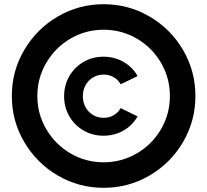

<svg xmlns="http://www.w3.org/2000/svg" viewBox="-20 -810 984 911"><path d="M36.1 -354.5Q36.1 -472.7 95 -572.8Q153.8 -672.9 253.7 -731.4Q353.5 -790 471.7 -790Q589.8 -790 689.9 -731.4Q790 -672.9 848.6 -572.8Q907.2 -472.7 907.2 -354.5Q907.2 -236.3 848.6 -136.2Q790 -36.1 689.9 22.5Q589.8 81.1 471.7 81.1Q353.5 81.1 253.7 22.5Q153.8 -36.1 95 -136.2Q36.1 -236.3 36.1 -354.5ZM786.1 -354.5Q786.1 -439.9 743.9 -512.2Q701.7 -584.5 629.4 -626.7Q557.1 -668.9 471.7 -668.9Q386.2 -668.9 314.2 -626.7Q242.2 -584.5 199.7 -512.2Q157.2 -439.9 157.2 -354.5Q157.2 -269 199.7 -196.8Q242.2 -124.5 314.2 -82.3Q386.2 -40 471.7 -40Q557.1 -40 629.4 -82.3Q701.7 -124.5 743.9 -196.8Q786.1 -269 786.1 -354.5ZM284.2 -353.5Q284.2 -405.8 308.8 -448.5Q333.5 -491.2 376.2 -516.1Q418.9 -541 471.7 -541Q524.4 -540.5 566.9 -515.9Q609.4 -491.2 632.8 -449.2L552.7 -410.2Q540.5 -431.6 519.3 -443.8Q498 -456.1 471.7 -456.1Q443.8 -456.1 421.4 -442.6Q398.9 -429.2 386 -405.8Q373 -382.3 373 -353.5Q373 -324.7 386 -301.3Q398.9 -277.8 421.4 -264.4Q443.8 -251 471.7 -251Q498 -251 519.3 -263.2Q540.5 -275.4 552.7 -296.9L632.8 -257.8Q609.4 -215.8 566.9 -191.2Q524.4 -166.5 471.7 -166Q418.9 -166 376.2 -190.9Q333.5 -215.8 308.8 -258.5Q284.2 -301.3 284.2 -353.5Z"/></svg>

Font: Wanted Sans ExtraBold
Style: Regular
Weight: 800
Designer: Original Design by Kil Hyung-jin and Kang Hanbin, Wanted Lab, Inc; Hangeul from Source Han Sans by Jang Soo-young and Ka
Foundry: Wanted Lab, Inc.
Version: Version 1.003